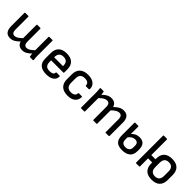

<svg xmlns="http://www.w3.org/2000/svg" viewBox="305 -2008 3345 3345"><g transform="rotate(45 1977.5 -335.5)"><path d="M205 12Q72 12 72 -154V-479Q72 -489 82 -489H156Q167 -489 167 -479V-163Q167 -71 232 -71Q262 -71 294 -90.5Q326 -110 368 -151V-479Q368 -489 379 -489H453Q463 -489 463 -479V-163Q463 -71 529 -71Q558 -71 590.5 -90.5Q623 -110 665 -151V-479Q665 -489 676 -489H750Q760 -489 760 -479V-123Q760 -95 761.5 -66Q763 -37 767 -12Q769 0 756 0H688Q679 0 678 -8Q675 -22 672.5 -39Q670 -56 669 -74Q626 -30 586.5 -9Q547 12 502 12Q404 12 378 -79Q333 -33 292 -10.5Q251 12 205 12Z M1095 12Q995 12 943 -33.5Q891 -79 891 -169V-305Q891 -401 943 -451Q995 -501 1094 -501Q1194 -501 1245.5 -452.5Q1297 -404 1297 -310V-232Q1297 -222 1287 -222H985V-190Q985 -126 1012 -97.5Q1039 -69 1099 -69Q1144 -69 1168.5 -83.5Q1193 -98 1193 -127Q1193 -138 1204 -138H1278Q1287 -138 1288 -129Q1291 -63 1240 -25.5Q1189 12 1095 12ZM985 -297H1203V-302Q1203 -363 1176.5 -391.5Q1150 -420 1096 -420Q985 -420 985 -301Z M1621 12Q1519 12 1466 -38.5Q1413 -89 1413 -184V-305Q1413 -400 1467 -450.5Q1521 -501 1623 -501Q1714 -501 1766 -459.5Q1818 -418 1817 -353Q1817 -331 1806 -331H1733Q1723 -331 1723 -346Q1723 -380 1696 -399Q1669 -418 1623 -418Q1565 -418 1536.5 -388.5Q1508 -359 1508 -296V-193Q1508 -71 1622 -71Q1669 -71 1695.5 -91Q1722 -111 1722 -142Q1722 -158 1732 -158H1805Q1816 -158 1816 -148Q1816 -75 1766 -31.5Q1716 12 1621 12Z M1947 0Q1937 0 1937 -11V-366Q1937 -394 1935 -423.5Q1933 -453 1930 -477Q1928 -489 1941 -489H2008Q2018 -489 2019 -482Q2021 -467 2023.5 -450Q2026 -433 2028 -416Q2071 -459 2110.5 -480Q2150 -501 2198 -501Q2298 -501 2324 -410Q2370 -456 2411 -478.5Q2452 -501 2500 -501Q2637 -501 2637 -336V-11Q2637 0 2626 0H2552Q2542 0 2542 -11V-326Q2542 -418 2473 -418Q2441 -418 2408.5 -399Q2376 -380 2334 -339V-11Q2334 0 2324 0H2250Q2239 0 2239 -11V-326Q2239 -418 2170 -418Q2139 -418 2106.5 -399Q2074 -380 2032 -339V-11Q2032 0 2021 0Z M2965 12Q2868 12 2824 -31.5Q2780 -75 2780 -173V-479Q2780 -489 2790 -489H2864Q2875 -489 2875 -479V-298Q2906 -331 2942.5 -348.5Q2979 -366 3025 -366Q3094 -366 3131 -327Q3168 -288 3168 -211V-167Q3168 -79 3115.5 -33.5Q3063 12 2965 12ZM2875 -159Q2875 -66 2971 -66Q3017 -66 3044 -90.5Q3071 -115 3071 -160V-207Q3071 -284 2996 -284Q2961 -284 2930.5 -266Q2900 -248 2875 -214Z M3302 0Q3292 0 3292 -11V-672Q3292 -683 3302 -683H3376Q3387 -683 3387 -672V-289H3489V-305Q3489 -402 3541.5 -451.5Q3594 -501 3692 -501Q3791 -501 3843.5 -451.5Q3896 -402 3896 -305V-185Q3896 -88 3843.5 -38Q3791 12 3692 12Q3593 12 3541 -38Q3489 -88 3489 -185V-209H3387V-11Q3387 0 3376 0ZM3692 -71Q3801 -71 3801 -193V-296Q3801 -418 3692 -418Q3584 -418 3584 -296V-193Q3584 -71 3692 -71Z"/></g></svg>

Font: Sofia Sans Medium
Style: Regular
Weight: 500
Designer: Botio Nikoltchev, Ani Petrova
Foundry: lettersoup
Version: Version 4.101; ttfautohint (v1.8.4.7-5d5b)